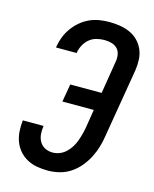

<svg xmlns="http://www.w3.org/2000/svg" viewBox="-113 -819 726 904"><g transform="rotate(15 250.0 -367.5)"><path d="M207 8Q180 8 154.5 3.5Q129 -1 106.5 -13Q84 -25 67.5 -44Q51 -63 42 -87Q33 -111 31.5 -137.5Q30 -164 33 -190H134Q131 -170 132.5 -150Q134 -130 143.5 -113.5Q153 -97 170 -88.5Q187 -80 207 -80Q225 -80 242 -87Q259 -94 272.5 -107Q286 -120 295.5 -135.5Q305 -151 311 -168Q317 -185 321.5 -202Q326 -219 329 -236L343 -324H190L205 -411H358L384 -571Q387 -588 384 -605.5Q381 -623 369.5 -634.5Q358 -646 341 -650.5Q324 -655 307 -655Q288 -655 268.5 -650Q249 -645 233.5 -632Q218 -619 208.5 -601Q199 -583 196 -565V-562H95L96 -568Q100 -592 109 -615Q118 -638 133 -659Q148 -680 168 -697Q188 -714 211 -724.5Q234 -735 258.5 -739Q283 -743 307 -743Q333 -743 358.5 -739Q384 -735 407 -725Q430 -715 447.5 -697.5Q465 -680 475 -657.5Q485 -635 486.5 -609Q488 -583 484 -556L428 -222Q424 -194 416 -166.5Q408 -139 394.5 -112.5Q381 -86 361.5 -62.5Q342 -39 317 -22.5Q292 -6 263.5 1Q235 8 207 8Z"/></g></svg>

Font: Iosevka Curly Semibold
Style: Italic
Weight: 600
Italic angle: -9°
Monospace: yes
Designer: Belleve Invis
Foundry: Belleve Invis
Version: Version 22.1.2; ttfautohint (v1.8.4)